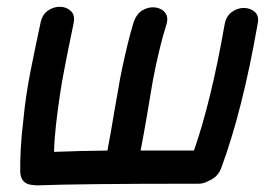

<svg xmlns="http://www.w3.org/2000/svg" viewBox="-20 -556 810 579"><path d="M92 3Q217 -2 579 -2Q595 -2 610 -11Q637 -22 647 -49Q711 -221 757 -484Q762 -508 748.5 -520Q735 -532 715 -532Q695 -532 678 -519Q661 -506 657 -480Q617 -252 565 -102H404Q411 -137 421 -195L437 -290Q441 -315 448 -348.5Q455 -382 463.5 -416.5Q472 -451 481 -479Q489 -503 478.5 -517Q468 -531 448.5 -533.5Q429 -536 410.5 -525.5Q392 -515 383 -489Q374 -460 365 -423Q356 -386 348.5 -350.5Q341 -315 337 -289Q332 -263 326 -227Q320 -191 314 -156.5Q308 -122 304 -102Q217 -101 143 -98Q144 -137 149 -181Q154 -225 160.5 -268.5Q167 -312 174 -347Q184 -400 202 -486Q207 -510 194 -522.5Q181 -535 161.5 -535.5Q142 -536 124.5 -524Q107 -512 102 -486Q92 -438 84 -400.5Q76 -363 70 -331Q64 -299 59 -265.5Q54 -232 50 -190Q40 -107 41 -37Q43 0 80 2Q86 3 92 3Z"/></svg>

Font: Balsamiq Sans
Style: Italic
Weight: 400
Italic angle: -12°
Designer: Michael Angeles
Foundry: Balsamiq SRL
Version: Version 1.020; ttfautohint (v1.8.4.7-5d5b);gftools[0.9.26]